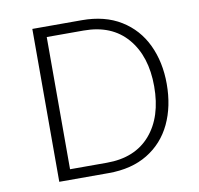

<svg xmlns="http://www.w3.org/2000/svg" viewBox="-77 -760 872 841"><g transform="rotate(-10 359.0 -340.0)"><path d="M658 -341Q658 -241 621.5 -164Q585 -87 513.5 -43.5Q442 0 340 0H120V-680H340Q442 -680 513.5 -636Q585 -592 621.5 -515Q658 -438 658 -341ZM602 -340Q602 -474 533.5 -554Q465 -634 340 -634H176V-46H340Q465 -46 533.5 -125Q602 -204 602 -340Z"/></g></svg>

Font: Martel Sans ExtraLight
Style: Regular
Weight: 275
Designer: Dan Reynolds and Mathieu Réguer
Foundry: Dan Reynolds and Mathieu Réguer
Version: Version 1.002; ttfautohint (v1.1) -l 5 -r 5 -G 72 -x 0 -D la